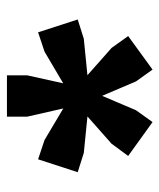

<svg xmlns="http://www.w3.org/2000/svg" viewBox="28 -814 470 567"><g transform="rotate(-90 263.5 -531.0)"><path d="M341 -316 306 -365 243 -513 284 -544 405 -437 440 -388ZM186 -316 86 -388 122 -437 243 -544 284 -513 221 -365ZM255 -503 95 -519 38 -537 76 -654 133 -635 271 -553ZM238 -528 202 -686V-746H324V-686L289 -528ZM271 -503 255 -553 394 -635 451 -654 489 -537 432 -519Z"/></g></svg>

Font: Changa SemiBold
Style: Regular
Weight: 600
Designer: Eduardo Rodriguez Tunni
Foundry: Eduardo Rodriguez Tunni
Version: Version 3.002; ttfautohint (v1.8.2)